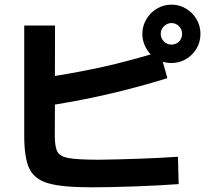

<svg xmlns="http://www.w3.org/2000/svg" viewBox="-20 -800 904 816"><path d="M83 -222.7V-691.4H213.9L213.4 -477.1Q329.6 -496.1 421.9 -516.8Q514.2 -537.6 620.6 -568.8Q604 -585.9 594.5 -608.6Q585 -631.3 585 -656.2Q585 -689.5 601.8 -718Q618.7 -746.6 647 -763.4Q675.3 -780.3 709 -780.3Q742.2 -780.3 770.5 -763.4Q798.8 -746.6 815.4 -718Q832 -689.5 832 -656.2Q832 -622.1 815.4 -593.8Q798.8 -565.4 770.5 -548.8Q742.2 -532.2 709 -532.2Q690.4 -532.2 671.9 -537.6L691.4 -467.8Q572.8 -431.2 455.8 -403.6Q338.9 -376 213.4 -355.5L212.9 -219.7Q213.4 -172.4 225.1 -153.3Q236.8 -134.3 272.9 -127.9Q309.1 -121.6 397.5 -121.1Q480.5 -122.1 572.3 -125.5Q664.1 -128.9 736.3 -133.8L739.3 -17.6Q661.6 -11.7 554.4 -7.8Q447.3 -3.9 369.1 -3.9Q245.1 -3.9 186 -20.8Q127 -37.6 105 -82.8Q83 -127.9 83 -222.7ZM753.9 -656.2Q753.9 -674.8 741 -688.2Q728 -701.7 709 -702.1Q689.9 -701.7 676.5 -688.2Q663.1 -674.8 663.1 -656.2Q663.1 -637.2 676.5 -623.8Q689.9 -610.4 709 -610.4Q728 -610.4 741 -623.8Q753.9 -637.2 753.9 -656.2Z"/></svg>

Font: Pretendard GOV
Style: Bold
Weight: 700
Designer: Base glyphs from Inter by Rasmus Andersson; Hangeul glyphs from Noto Sans CJK(Source Han Sans) by Jang Soo-young and Kan
Foundry: Kil Hyung-jin
Version: Version 1.309